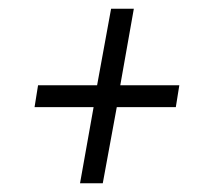

<svg xmlns="http://www.w3.org/2000/svg" viewBox="-20 -476 492 439"><path d="M163 -57 194 -231H59L67 -281H202L234 -456H286L255 -281H390L382 -231H247L215 -57Z"/></svg>

Font: Archivo ExtraCondensed ExtraLight
Style: Italic
Weight: 250
Width: 2
Italic angle: -10°
Designer: Hector Gatti
Foundry: Omnibus-Type
Version: Version 2.001